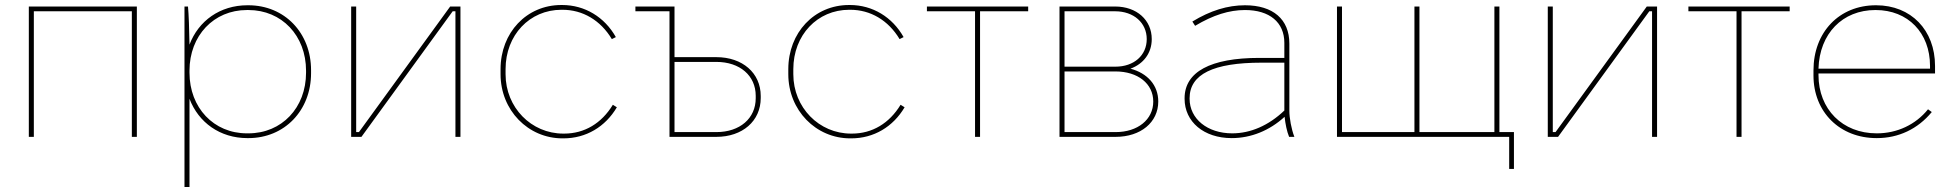

<svg xmlns="http://www.w3.org/2000/svg" viewBox="-20 -546 7805 766"><path d="M95 0H115V-501H506V0H526V-520H95Z M716 200H736V-152C772 -57 858 5 967 5H971C1115 5 1221 -105 1221 -254V-266C1221 -415 1115 -525 971 -525H967C858 -525 772 -463 736 -368C735 -430 733 -488 730 -520H716ZM965 -14C833 -14 736 -116 736 -256V-264C736 -404 833 -506 965 -506H971C1104 -506 1201 -404 1201 -264V-256C1201 -116 1104 -14 971 -14Z M1381 0H1422L1786 -501H1797V0H1817V-520H1776L1412 -19H1401V-520H1381Z M2224 6H2228C2318 6 2395 -40 2441 -118L2425 -128C2380 -54 2312 -13 2231 -13H2227C2100 -13 1997 -117 1997 -250V-270C1997 -406 2093 -507 2220 -507H2224C2305 -507 2376 -465 2421 -390L2437 -398C2392 -478 2313 -526 2223 -526H2219C2081 -526 1977 -416 1977 -270V-250C1977 -106 2087 6 2224 6Z M2651 0H2838C2942 0 3015 -63 3015 -155V-163C3015 -255 2942 -318 2838 -318H2671V-520H2515V-501H2651ZM2671 -19V-299H2838C2932 -299 2995 -244 2995 -164V-154C2995 -74 2932 -19 2838 -19Z M3372 6H3376C3466 6 3543 -40 3589 -118L3573 -128C3528 -54 3460 -13 3379 -13H3375C3248 -13 3145 -117 3145 -250V-270C3145 -406 3241 -507 3368 -507H3372C3453 -507 3524 -465 3569 -390L3585 -398C3540 -478 3461 -526 3371 -526H3367C3229 -526 3125 -416 3125 -270V-250C3125 -106 3235 6 3372 6Z M3870 0H3890V-501H4082V-520H3678V-501H3870Z M4207 0H4431C4531 0 4601 -58 4601 -141C4601 -206 4558 -254 4490 -272C4542 -291 4575 -334 4575 -390C4575 -466 4515 -520 4429 -520H4207ZM4227 -280V-501H4429C4503 -501 4555 -455 4555 -390C4555 -325 4504 -280 4430 -280ZM4227 -19V-261H4430C4520 -261 4581 -212 4581 -141C4581 -69 4519 -19 4431 -19Z M4894 5C4971 5 5045 -25 5105 -80C5108 -52 5114 -22 5123 0H5144C5132 -31 5124 -75 5124 -104V-372C5124 -469 5059 -525 4947 -525C4878 -525 4809 -504 4737 -460L4748 -443C4820 -486 4884 -506 4947 -506C5045 -506 5104 -457 5104 -375V-315H5004C4809 -315 4706 -259 4706 -154V-152C4706 -60 4783 5 4894 5ZM4896 -14C4797 -14 4726 -72 4726 -152V-154C4726 -250 4821 -296 5013 -296H5104V-105C5041 -45 4969 -14 4896 -14Z M6001 128H6020V-19H5962V-520H5942V-19H5643V-520H5623V-19H5334V-520H5314V0H6001Z M6155 0H6196L6560 -501H6571V0H6591V-520H6550L6186 -19H6175V-520H6155Z M6908 0H6928V-501H7120V-520H6716V-501H6908Z M7467 5H7468C7554 5 7631 -31 7687 -99L7672 -110C7623 -49 7549 -14 7468 -14H7467C7331 -14 7235 -110 7235 -247V-253H7700V-283C7700 -426 7604 -525 7465 -525H7464C7318 -525 7215 -418 7215 -265V-245C7215 -99 7320 5 7467 5ZM7235 -272C7239 -412 7331 -506 7462 -506H7463C7592 -506 7680 -415 7680 -283V-272Z"/></svg>

Font: Fixel Display Thin
Style: Regular
Weight: 100
Designer: AlfaBravo + MacPaw
Foundry: Kyrylo Tkachov, Marchela Mozhyna, Serhii Makarenko, Maria Weinstein, Zakhar Kryvoshyya
Version: Version 1.211